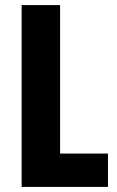

<svg xmlns="http://www.w3.org/2000/svg" viewBox="-20 -734 459 754"><path d="M65 0H404V-131H216V-714H65Z"/></svg>

Font: Noto Sans Sinhala UI ExtraCondensed ExtraBold
Style: Regular
Weight: 800
Width: 2
Designer: Jelle Bosma - Monotype Design Team
Foundry: Monotype Imaging Inc.
Version: Version 2.006